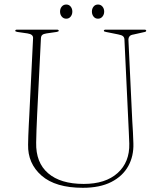

<svg xmlns="http://www.w3.org/2000/svg" viewBox="-20 -834 727 868"><path d="M560 -286 542.5 -656.5Q542 -665 536.2 -670.2Q530.5 -675.5 514 -678.5L459.5 -689.5Q449.5 -691 449.5 -695Q449.5 -700 458.5 -700H632.5Q641 -700 641 -695Q641 -690 630 -688.5L583.5 -678Q570.5 -676 565.5 -669.8Q560.5 -663.5 560.5 -655.5L578 -286.5Q579.5 -261 581 -236.5Q582.5 -212 583 -186Q585 -128.5 559.8 -83Q534.5 -37.5 483 -11.2Q431.5 15 354.5 15Q231 15 168 -40Q105 -95 107 -180.5Q107 -196.5 108 -221Q109 -245.5 110.2 -270.8Q111.5 -296 112.5 -313.5L129.5 -661Q131 -679 104 -683L59 -689.5Q49 -691 49 -695Q49 -700 58 -700H237Q245.5 -700 245.5 -695Q245.5 -691 235.5 -689.5L190.5 -683Q177 -681 171.2 -676.2Q165.5 -671.5 165 -660L148 -317.5Q146 -278.5 145 -246.8Q144 -215 143.5 -189.5Q141.5 -99 197.5 -50.8Q253.5 -2.5 358.5 -2.5Q457 -2.5 511.8 -51.8Q566.5 -101 564.5 -185Q563.5 -214.5 562.2 -240Q561 -265.5 560 -286ZM279.5 -749.5Q267 -749.5 259.2 -759Q251.5 -768.5 251.5 -781.5Q251.5 -795 259.2 -804.2Q267 -813.5 279.5 -813.5Q292 -813.5 299.5 -804.2Q307 -795 307 -781.5Q307 -768.5 299.5 -759Q292 -749.5 279.5 -749.5ZM423 -749.5Q410.5 -749.5 403 -759Q395.5 -768.5 395.5 -781.5Q395.5 -795 403 -804.2Q410.5 -813.5 423 -813.5Q435.5 -813.5 443.2 -804.2Q451 -795 451 -781.5Q451 -768.5 443.2 -759Q435.5 -749.5 423 -749.5Z"/></svg>

Font: Fraunces 72pt S000 Thin
Style: Regular
Weight: 100
Version: Version 1.000; ttfautohint (v1.8.3)